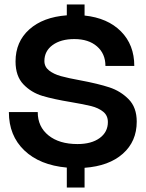

<svg xmlns="http://www.w3.org/2000/svg" viewBox="-20 -772 656 865"><path d="M329 -123Q392 -123 429 -150Q466 -177 466 -222Q466 -252 444.5 -269Q423 -286 391 -294Q359 -302 300 -312Q221 -325 171 -340Q121 -355 85.5 -392Q50 -429 50 -495Q50 -584 112 -639.5Q174 -695 281 -703V-752H361V-702Q465 -691 525 -630.5Q585 -570 585 -475H455Q455 -530 417 -563Q379 -596 315 -596Q254 -596 217 -569Q180 -542 180 -497Q180 -471 201 -454.5Q222 -438 254.5 -429Q287 -420 342 -410Q422 -395 472.5 -378.5Q523 -362 559.5 -325Q596 -288 596 -224Q596 -135 533.5 -79.5Q471 -24 361 -16V73H281V-17Q159 -28 89.5 -94.5Q20 -161 20 -267H150Q150 -201 198.5 -162Q247 -123 329 -123Z"/></svg>

Font: Non Bureau Medium
Style: Regular
Weight: 500
Designer: Jona Saucedo
Foundry: Non Foundry
Version: Version 1.000; ttfautohint (v1.8.4)